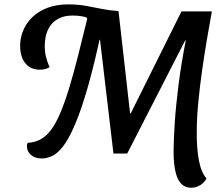

<svg xmlns="http://www.w3.org/2000/svg" viewBox="-20 -711 1008 889"><path d="M505.3 0 443.2 -526 434 -529 389.8 -660H528.7L582.3 -185.8H585.3L820.3 -658.3H953.8L835.3 -519.7L569 0ZM173.3 22.7Q142.2 22.7 123.3 6.3Q104.5 -10.2 104.7 -32.7Q104.7 -43.7 107.8 -49.7Q140.5 -51.3 166.9 -65.3Q193.3 -79.3 215.7 -108.8Q238 -138.2 258.2 -185.6Q278.5 -233 299.2 -300Q319.8 -367 342.5 -456.8Q365.2 -546.5 392.8 -660L454 -588Q419.3 -422.2 387.5 -311.1Q355.7 -200 326.8 -133.2Q298 -66.3 271.8 -33Q245.7 0.3 221.2 11.5Q196.8 22.7 173.3 22.7ZM165.2 -388.2Q136 -388.2 115.2 -401.8Q94.5 -415.3 83.8 -440.6Q73 -465.8 73.2 -500.3Q73.5 -535.5 87.3 -569.5Q101.2 -603.5 128.9 -630.7Q156.7 -657.8 198.3 -674.2Q240 -690.7 296.8 -690.7Q340.3 -690.7 377.6 -684Q414.8 -677.3 450.9 -669.9Q487 -662.5 526.2 -660L470 -604L385 -621.8L380 -630.8Q351.3 -639 315.2 -639Q256.2 -639 222 -602.8Q187.8 -566.7 187.3 -498.2Q187.2 -472.3 192.8 -448.3Q198.5 -424.3 209.7 -400Q199.3 -393.5 187.5 -390.8Q175.7 -388.2 165.2 -388.2ZM864.8 158.3Q846.2 158.3 830.7 149.1Q815.2 139.8 804.7 119.2Q794.2 98.7 788.8 64.6Q783.3 30.5 783.8 -19.2Q784.3 -68.5 789.3 -144.7Q794.3 -220.8 806.8 -319.5Q819.2 -418.2 842.2 -533.7L836.7 -539.8L821 -658.3H961Q950.7 -602.2 938.7 -532Q926.7 -461.8 916 -386.7Q905.3 -311.5 898.3 -238.7Q891.3 -165.8 891 -103.3Q890.3 -23.2 901.2 32.8Q912 88.8 936.2 115.2Q930.5 126.7 919.8 136.8Q909.2 146.8 894.9 152.6Q880.7 158.3 864.8 158.3Z"/></svg>

Font: Sansita Swashed Light
Style: Regular
Weight: 300
Designer: Pablo Cosgaya
Foundry: Omnibus-Type
Version: Version 1.003